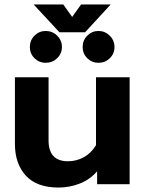

<svg xmlns="http://www.w3.org/2000/svg" viewBox="-20 -827 655 862"><path d="M131 -807H264L304 -751L344 -807H477L362 -682H247ZM114 -616Q114 -646 135 -667Q156 -688 185 -688Q215 -688 236.5 -667Q258 -646 258 -616Q258 -586 236.5 -565.5Q215 -545 185 -545Q156 -545 135 -565.5Q114 -586 114 -616ZM351 -616Q351 -646 372 -667Q393 -688 422 -688Q451 -688 472.5 -667Q494 -646 494 -616Q494 -586 473 -565.5Q452 -545 422 -545Q393 -545 372 -565.5Q351 -586 351 -616ZM47 -181V-480H198V-197Q198 -103 285 -103Q323 -103 356 -121Q389 -139 411 -175V-480H562V0H416V-58Q384 -21 338.5 -3Q293 15 243 15Q145 15 96 -38.5Q47 -92 47 -181Z"/></svg>

Font: Prompt SemiBold
Style: Regular
Weight: 600
Designer: Katatrad Team
Foundry: CadsonDemak
Version: Version 1.001